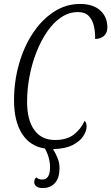

<svg xmlns="http://www.w3.org/2000/svg" viewBox="-20 -744 563 971"><path d="M196 207Q174 207 163.5 198Q153 189 153 177Q153 163 163 153Q176 164 194 164Q233 164 233 102Q233 53 207 7Q132 -4 91.5 -67.5Q51 -131 51 -236Q51 -332 76 -420Q101 -508 146 -576Q191 -644 252 -684Q313 -724 385 -724Q450 -724 486.5 -691.5Q523 -659 523 -605Q523 -578 506 -562.5Q489 -547 461 -547Q462 -581 455 -612Q448 -643 429 -663Q410 -683 375 -683Q329 -683 289.5 -656.5Q250 -630 218.5 -584Q187 -538 164 -479.5Q141 -421 129 -356.5Q117 -292 117 -229Q117 -137 153.5 -86.5Q190 -36 258 -36Q318 -36 353.5 -63.5Q389 -91 408 -133Q418 -123 418 -104Q418 -82 401 -55.5Q384 -29 346.5 -10Q309 9 248 10Q259 27 270 52.5Q281 78 281 106Q281 155 258.5 181Q236 207 196 207Z"/></svg>

Font: Noto Serif ExtraCondensed Light
Style: Italic
Weight: 300
Width: 2
Italic angle: -12°
Designer: Monotype Design Team
Foundry: Monotype Imaging Inc.
Version: Version 2.014; ttfautohint (v1.8.4.7-5d5b)